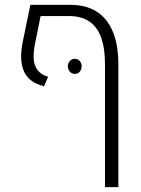

<svg xmlns="http://www.w3.org/2000/svg" viewBox="-20 -570 582 790"><path d="M271 -550Q333 -550 376.5 -523Q420 -496 443.5 -441.5Q467 -387 467 -305V200H412V-305Q412 -372 396 -416Q380 -460 347 -482Q314 -504 263 -504H147L127 -404Q117 -361 118.5 -330.5Q120 -300 135 -281Q150 -262 178 -254L161 -215Q130 -223 109.5 -238Q89 -253 78.5 -276.5Q68 -300 67 -332Q66 -364 75 -405L105 -550ZM288 -328Q301 -328 308.5 -318.5Q316 -309 316 -298Q316 -285 308.5 -275.5Q301 -266 288 -266Q275 -266 267 -275.5Q259 -285 259 -298Q259 -309 267 -318.5Q275 -328 288 -328Z"/></svg>

Font: Assistant ExtraLight Light
Style: Regular
Weight: 300
Version: Version 3.000